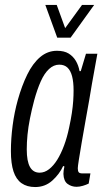

<svg xmlns="http://www.w3.org/2000/svg" viewBox="-20 -743 422 775"><path d="M122 12Q89 12 67 -3.5Q45 -19 34.5 -51Q24 -83 24 -133Q24 -183 31 -236.5Q38 -290 52 -340Q68 -397 90 -442Q112 -487 142 -512.5Q172 -538 210 -538Q239 -538 257 -527Q275 -516 286 -497.5Q297 -479 301 -456H306L327 -526H373L351 -404Q347 -378 340 -338.5Q333 -299 325 -254.5Q317 -210 310 -169Q303 -128 298.5 -99.5Q294 -71 294 -64Q294 -53 297.5 -48Q301 -43 313 -43H345L338 -2Q328 3 314.5 7Q301 11 289 11Q269 11 253 -0.5Q237 -12 236 -41Q236 -48 237 -55Q238 -62 240 -71L235 -73Q220 -40 191 -14Q162 12 122 12ZM140 -46Q160 -46 178 -60Q196 -74 211 -98Q226 -122 238.5 -155.5Q251 -189 259 -228Q266 -260 270 -286.5Q274 -313 275.5 -335.5Q277 -358 277 -378Q277 -412 271 -435Q265 -458 252.5 -470Q240 -482 219 -482Q197 -482 178 -464.5Q159 -447 144.5 -414.5Q130 -382 118 -338Q108 -300 101 -265Q94 -230 91 -199Q88 -168 88 -140Q88 -92 101 -69Q114 -46 140 -46ZM360 -723 265 -591H211L163 -723H209L253 -602H223L311 -723Z"/></svg>

Font: Archivo ExtraCondensed Light
Style: Italic
Weight: 300
Width: 2
Italic angle: -10°
Designer: Hector Gatti
Foundry: Omnibus-Type
Version: Version 2.001